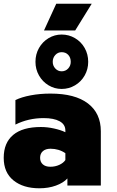

<svg xmlns="http://www.w3.org/2000/svg" viewBox="-30 -999 628 1034"><path d="M273 -979H464L375 -835H207ZM161 -666Q161 -707 180 -740.5Q199 -774 231.5 -793.5Q264 -813 302 -813Q341 -813 374 -793.5Q407 -774 426 -740.5Q445 -707 445 -666Q445 -626 426 -592.5Q407 -559 374 -539.5Q341 -520 302 -520Q264 -520 231.5 -539.5Q199 -559 180 -592.5Q161 -626 161 -666ZM351 -666Q351 -689 337.5 -703.5Q324 -718 302 -718Q282 -718 268 -703Q254 -688 254 -666Q254 -645 268 -630Q282 -615 302 -615Q323 -615 337 -630Q351 -645 351 -666ZM-10 -149Q-10 -230 41 -272.5Q92 -315 190 -315Q225 -315 261 -307Q297 -299 322 -287V-296Q322 -329 291 -346Q260 -363 205 -363Q123 -363 53 -328V-460Q85 -476 135 -485.5Q185 -495 242 -495Q374 -495 443.5 -442Q513 -389 513 -292V0H333V-38Q311 -14 271 0.5Q231 15 182 15Q95 15 42.5 -27.5Q-10 -70 -10 -149ZM322 -137V-174Q287 -198 242 -198Q216 -198 201 -185Q186 -172 186 -149Q186 -127 200.5 -114Q215 -101 241 -101Q267 -101 289 -111Q311 -121 322 -137Z"/></svg>

Font: Readiness ExtraBold
Style: Regular
Weight: 800
Designer: Katatrad Team
Foundry: CadsonDemak
Version: Version 1.00;January 16, 2020;FontCreator 12.0.0.2550 64-bit